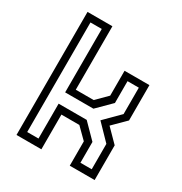

<svg xmlns="http://www.w3.org/2000/svg" viewBox="-164 -823 898 946"><g transform="rotate(30 285.0 -350.0)"><path d="M62.5 0V-700H204V-339H306L365.5 -398.5V-540H507V-339L436.5 -269L507 -197.5V0H365.5V-138.5L306 -197.5H204V0ZM101 -38.8H165.2V-237.2H325L403.8 -157.2V-38.8H468V-183.2L384.5 -269.2L468 -352.8V-503H403.8V-378.8L326 -301.5H165.2V-662.2H101Z"/></g></svg>

Font: Tourney Thin
Style: Regular
Weight: 100
Designer: Tyler Finck
Foundry: Etcetera Type Co
Version: Version 1.015